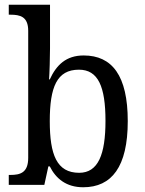

<svg xmlns="http://www.w3.org/2000/svg" viewBox="-20 -780 610 810"><path d="M331 10C451 10 519 -76 519 -269C519 -461 453 -546 333 -546C259 -546 218 -506 190 -445H187C189 -470 191 -540 191 -576V-760H17V-718H24C65 -718 99 -710 99 -650V-114C99 -51 65 -42 24 -42H17V0H167L184 -78H190C216 -26 260 10 331 10ZM314 -51C219 -51 190 -128 190 -269C190 -413 220 -486 313 -486C394 -486 425 -415 425 -270C425 -128 394 -51 314 -51Z"/></svg>

Font: Noto Serif Lao SemiCondensed
Style: Regular
Weight: 400
Width: 4
Designer: Monotype Design Team
Foundry: Monotype Imaging Inc.
Version: Version 2.003